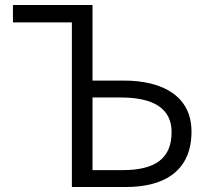

<svg xmlns="http://www.w3.org/2000/svg" viewBox="-20 -752 841 772"><path d="M269 0H485C648 0 750 -70 750 -223C750 -364 636 -428 478 -428H352V-732H32V-662H269ZM352 -68V-360H466C598 -360 670 -315 670 -221C670 -114 603 -68 473 -68Z"/></svg>

Font: Noto Sans CJK SC DemiLight
Style: Regular
Weight: 350
Designer: Ryoko NISHIZUKA 西塚涼子 (kana, bopomofo & ideographs); Paul D. Hunt (Latin, Greek & Cyrillic); Sandoll Communications 산돌커뮤니
Foundry: Adobe
Version: Version 2.004;hotconv 1.0.118;makeotfexe 2.5.65603